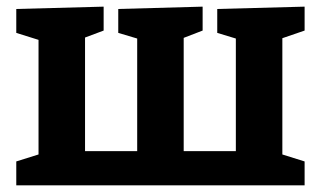

<svg xmlns="http://www.w3.org/2000/svg" viewBox="-20 -558 965 578"><path d="M897 -538V-466L830 -443V-93L897 -72V0H29V-72L96 -93V-438L29 -459V-531L292 -538V-466L236 -445V-103H393V-442L336 -459V-531L590 -538V-466L533 -444V-103H690V-442L634 -459V-531Z"/></svg>

Font: Bitter Pro
Style: Bold
Weight: 700
Designer: Sol Matas, and Bitter project Authors
Foundry: Sol Matas
Version: Version 1.010